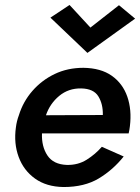

<svg xmlns="http://www.w3.org/2000/svg" viewBox="-20 -743 564 773"><path d="M344 -632 459 -722 524 -668 332 -530 183 -672 260 -723ZM478 -113Q435 -59 377.5 -24.5Q320 10 236 10Q167 9 121 -24Q75 -57 55 -111.5Q35 -166 44 -230Q47 -255 56 -279Q73 -334 110.5 -377Q148 -420 200 -445Q252 -470 316 -470Q386 -469 430 -438Q474 -407 492.5 -354Q511 -301 503 -235Q502 -229 501 -221Q500 -213 498 -206H149Q147 -153 171 -117Q195 -81 249 -79Q294 -78 329 -100Q364 -122 390 -152ZM307 -387Q256 -388 218.5 -357Q181 -326 165 -279L394 -280Q395 -324 376 -355Q357 -386 307 -387Z"/></svg>

Font: Jost* Medium
Style: Italic
Weight: 500
Italic angle: -10°
Version: Version 3.7